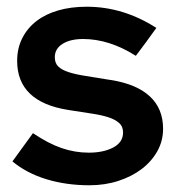

<svg xmlns="http://www.w3.org/2000/svg" viewBox="-20 -541 526 571"><path d="M17 -61Q32 -82 47.5 -103Q63 -124 78 -145Q124 -114 163.5 -100.5Q203 -87 244 -87Q288 -87 317 -102.5Q346 -118 346 -147Q346 -165 334 -175.5Q322 -186 301.5 -192.5Q281 -199 254 -203Q227 -207 196 -212L183 -214Q31 -238 31 -360Q31 -397 46 -427Q61 -457 88 -478Q115 -499 153 -510Q191 -521 238 -521Q347 -521 445 -458Q430 -437 415 -416.5Q400 -396 384 -375Q305 -425 227 -425Q189 -425 166 -410.5Q143 -396 143 -371Q143 -353 153.5 -343Q164 -333 184 -326.5Q204 -320 232.5 -315.5Q261 -311 297 -305L310 -303Q386 -291 425.5 -254.5Q465 -218 465 -158Q465 -122 448 -91.5Q431 -61 401.5 -38.5Q372 -16 332 -3Q292 10 246 10Q177 10 118 -8Q59 -26 17 -61Z"/></svg>

Font: Rosa Sans SemiBold
Style: Regular
Weight: 600
Designer: Pentagram / MCKL
Foundry: Pentagram / MCKL
Version: Version 1.005;September 16, 2019;FontCreator 11.5.0.2425 64-